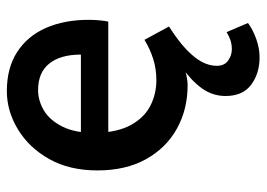

<svg xmlns="http://www.w3.org/2000/svg" viewBox="-126 -416 760 547"><g transform="rotate(-90 253.5 -143.0)"><path d="M363 217Q317 217 285 193Q253 169 253 120Q253 83 275 52.5Q297 22 336 -5L339 0Q328 5 312.5 8.5Q297 12 283 12Q215 12 160 -18.5Q105 -49 73 -106.5Q41 -164 41 -245Q41 -325 73.5 -382.5Q106 -440 158 -471.5Q210 -503 267 -503Q333 -503 378.5 -473.5Q424 -444 447 -391.5Q470 -339 470 -270Q470 -254 468.5 -238.5Q467 -223 465 -214H129L127 -292H371Q371 -350 345.5 -382Q320 -414 270 -414Q240 -414 212 -397.5Q184 -381 165.5 -344Q147 -307 148 -246Q150 -186 171 -148.5Q192 -111 225.5 -94Q259 -77 298 -77Q330 -77 358.5 -86Q387 -95 413 -111L451 -41Q410 -15 385.5 8.5Q361 32 350 53Q339 74 339 95Q339 117 354 127.5Q369 138 386 138Q400 138 412 134Q424 130 435 123L461 184Q442 198 415.5 207.5Q389 217 363 217Z"/></g></svg>

Font: Mada SemiBold
Style: Regular
Weight: 600
Designer: Khaled Hosny
Version: Version 1.5